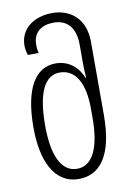

<svg xmlns="http://www.w3.org/2000/svg" viewBox="-88 -825 613 891"><g transform="rotate(-10 219.0 -380.0)"><path d="M211 10C312 10 376 -74 376 -261V-607C376 -719 304 -770 222 -770C134 -770 69 -721 69 -644C69 -628 72 -613 77 -598H128C125 -610 123 -623 123 -636C123 -701 168 -725 221 -725C283 -725 322 -684 322 -604V-518C322 -496 323 -474 325 -447H322C303 -497 259 -537 197 -537C99 -537 44 -442 44 -262C44 -107 94 10 211 10ZM211 -38C136 -38 99 -121 99 -262C99 -411 135 -492 208 -492C283 -492 322 -421 322 -301V-258C322 -118 284 -38 211 -38Z"/></g></svg>

Font: Noto Sans Georgian ExtraCondensed Light
Style: Regular
Weight: 300
Width: 2
Designer: Monotype Design Team, Akaki Razmadze
Foundry: Google LLC
Version: Version 2.005